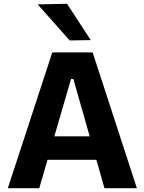

<svg xmlns="http://www.w3.org/2000/svg" viewBox="-20 -988 758 1008"><path d="M21.1 0Q39.9 -57.4 60.6 -120.9Q81.4 -184.5 100.2 -241.4L180.3 -486.2Q202.1 -552.6 219.5 -605.8Q237 -659 254.6 -713H466.4Q484.6 -656.9 501.9 -603.9Q519.2 -550.9 540.4 -486L620.1 -240.8Q639.5 -181.8 659.8 -119.4Q680.1 -57 698.5 0H528.4Q512.3 -56.8 495.3 -116.7Q478.3 -176.7 462.9 -229.8L365.1 -573.3H352.9L254 -233.6Q237.8 -178 220.3 -117.2Q202.7 -56.3 186.1 0ZM192.9 -149 210.3 -272.1H528.9L543.2 -149ZM345.8 -775.7Q318.8 -806.6 291 -837.5Q263.2 -868.5 235.2 -900.3Q207.1 -932.2 177.8 -965L331.9 -968.1Q363.3 -920.2 394.3 -872.7Q425.2 -825.2 456.5 -777.4Z"/></svg>

Font: Commissioner Thin
Style: Regular
Weight: 100
Designer: Kostas Bartsokas
Foundry: Kostas Bartsokas
Version: Version 1.001;gftools[0.9.23]